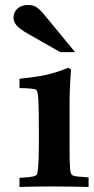

<svg xmlns="http://www.w3.org/2000/svg" viewBox="-20 -744 373 764"><path d="M57.6 0V-36.1Q85 -38.1 99.1 -39.8Q113.3 -41.5 119.6 -44.2Q126 -46.9 127.2 -51Q128.4 -55.2 129.9 -62Q132.3 -74.7 133.5 -109.4Q134.8 -144 134.8 -200.2Q134.8 -256.3 134.3 -291.7Q133.8 -327.1 132.6 -347.4Q131.3 -367.7 129.2 -376Q127 -384.3 124 -386.7Q116.7 -392.6 57.6 -393.6V-430.7Q94.7 -434.6 122.6 -438.7Q150.4 -442.9 168.9 -447.3Q187.5 -451.7 208 -458.3Q228.5 -464.8 251 -474.1L262.7 -467.8Q256.8 -391.6 256.8 -324.7V-158.7Q256.8 -126 257.3 -105Q257.8 -84 259 -71.5Q260.3 -59.1 262.5 -53.7Q264.6 -48.3 268.6 -46.4Q274.9 -43 290.5 -41.3Q306.2 -39.6 332.5 -38.1V0Q297.4 -1 260.3 -1.5Q223.1 -2 181.6 -2Q146.5 -2 115.5 -1.5Q84.5 -1 57.6 0ZM219.7 -536.6 91.8 -609.4Q61 -626.5 47.4 -641.4Q33.7 -656.2 33.7 -673.8Q33.7 -694.8 49.3 -709.5Q64.9 -724.1 91.3 -724.1Q100.1 -724.1 107.9 -722.7Q115.7 -721.2 123.8 -716.3Q131.8 -711.4 141.6 -701.7Q151.4 -691.9 164.1 -675.8L278.8 -536.6Z"/></svg>

Font: XB Kayhan
Style: Bold
Weight: 700
Designer: Behnam
Foundry: Irmug
Version: Version 7.300 2009